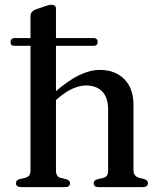

<svg xmlns="http://www.w3.org/2000/svg" viewBox="-20 -764 646 784"><path d="M23 -592.5Q23 -599.5 27.2 -604Q31.5 -608.5 37.5 -608.5H363.5Q371 -608.5 375 -604Q379 -599.5 379 -592.5Q379 -585.5 374.8 -581.2Q370.5 -577 363.5 -577H37.5Q23 -577 23 -592.5ZM194.5 -343.5 175.5 -363 200 -384.5Q259 -436 303.5 -457.2Q348 -478.5 388.5 -478.5Q450 -478.5 487.5 -440.8Q525 -403 525 -335.5V-69.5Q525 -55.5 531 -48.5Q537 -41.5 547 -38L568 -33Q576 -30.5 580 -26.5Q584 -22.5 584 -16Q584 -8.5 578.8 -4.2Q573.5 0 563 0H382.5Q362.5 0 362.5 -16Q362.5 -27 377.5 -32L401.5 -37.5Q412 -40 416.8 -47.5Q421.5 -55 421.5 -69.5V-315.5Q421.5 -366 397.2 -390.5Q373 -415 332 -415Q307 -415 278.2 -402.8Q249.5 -390.5 216 -362ZM208.5 -728.5V-68Q208.5 -54 213.5 -47Q218.5 -40 228 -37.5L251 -32Q266 -27 266 -16Q266 0 246 0H66Q56 0 50.5 -4.2Q45 -8.5 45 -16Q45 -22.5 49 -26.5Q53 -30.5 61 -33L85 -38.5Q94.5 -41.5 99.5 -48Q104.5 -54.5 104.5 -67.5V-696Q104.5 -708 110.2 -715Q116 -722 126 -725.5L163.5 -738.5Q173.5 -742 179.5 -743.2Q185.5 -744.5 192 -744.5Q200 -744.5 204.2 -740.2Q208.5 -736 208.5 -728.5Z"/></svg>

Font: Fraunces 18pt
Style: Regular
Weight: 400
Version: Version 1.000;[b76b70a41]